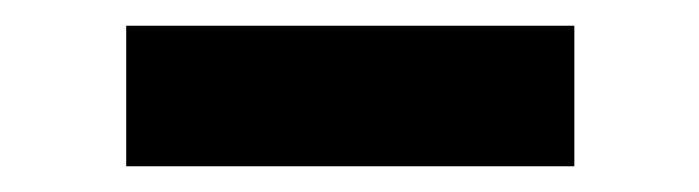

<svg xmlns="http://www.w3.org/2000/svg" viewBox="-20 -335 546 150"><path d="M78.6 -205.1V-314.9H428.7V-205.1Z"/></svg>

Font: Now Alt
Style: Bold
Weight: 700
Designer: Alfredo Marco Pradil
Foundry: Alfredo Marco Pradil
Version: Version 1.002;PS 001.002;hotconv 1.0.88;makeotf.lib2.5.64775